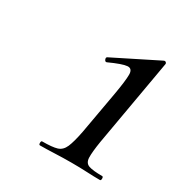

<svg xmlns="http://www.w3.org/2000/svg" viewBox="-92 -798 435 463"><g transform="rotate(30 125.0 -566.5)"><path d="M80 -403Q77 -403 77 -408.5Q77 -414 80 -414Q108 -414 121 -418Q134 -422 140.5 -437Q147 -452 153 -483L174 -601Q181 -641 181 -658Q181 -675 167.5 -674Q154 -673 119 -657Q115 -656 113 -661Q111 -666 114 -668L236 -729Q240 -731 242.5 -728.5Q245 -726 244 -723L202 -483Q197 -452 197.5 -437Q198 -422 209.5 -418Q221 -414 247 -414Q250 -414 250 -408.5Q250 -403 247 -403Q230 -403 210.5 -404Q191 -405 167 -405Q143 -405 120.5 -404Q98 -403 80 -403Z"/></g></svg>

Font: Cormorant Medium
Style: Italic
Weight: 500
Italic angle: -10°
Designer: Christian Thalmann (Catharsis Fonts)
Foundry: Catharsis Fonts
Version: Version 4.000